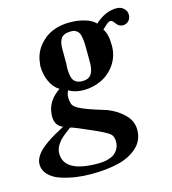

<svg xmlns="http://www.w3.org/2000/svg" viewBox="-107 -531 763 854"><g transform="rotate(-15 275.0 -104.0)"><path d="M331.1 -272.9V-291Q331.1 -314.9 330.6 -328.6Q330.1 -342.3 327.6 -357.9Q325.2 -373.5 320.6 -381.1Q315.9 -388.7 307.4 -393.8Q298.8 -398.9 286.1 -398.9Q268.6 -398.9 257.3 -394.8Q246.1 -390.6 240 -382.6Q233.9 -374.5 231 -362.8Q228 -351.1 228 -336.2Q228 -321.3 228 -303.2V-263.2Q226.1 -246.6 227.3 -230.2Q228.5 -213.9 232.2 -200.9Q235.8 -188 247.3 -179.9Q258.8 -171.9 277.8 -171.9Q293.5 -171.9 304.2 -177.2Q314.9 -182.6 320.3 -191.9Q325.7 -201.2 328.4 -213.9Q331.1 -226.6 331.1 -241.5Q331.1 -256.3 331.1 -272.9ZM170.9 13.2Q134.3 40 120.6 54.7Q94.2 83.5 94.2 112.8Q94.2 200.2 250 200.2Q274.4 200.2 293.2 195.3Q312 190.4 322.8 183.1Q333.5 175.8 340.3 165.5Q347.2 155.3 349.6 146Q352.1 136.7 352.1 127Q352.1 105 342.3 93.8Q332.5 82.5 292 64L279.8 58.1Q189 17.6 170.9 13.2ZM444.8 -291Q444.8 -243.2 419.7 -206.1Q394.5 -168.9 356 -150.4Q317.4 -131.8 272.9 -131.8Q233.4 -131.8 205.1 -148.9Q191.4 -122.6 202.1 -87.9Q207 -72.3 238.5 -57.9Q270 -43.5 335 -23.9Q336.4 -23.4 340.8 -22Q345.2 -20.5 348.1 -20Q392.6 -3.4 424.8 27.6Q457 58.6 457 100.1Q457 147.9 422.9 179.7Q388.7 211.4 334.7 224.6Q280.8 237.8 209 237.8Q174.8 237.8 141.1 233.2Q107.4 228.5 73.2 217.8Q39.1 207 18.1 186Q-2.9 165 -2.9 136.2Q-2.9 120.1 6.1 104Q15.1 87.9 28.8 75Q42.5 62 61.5 48.8Q80.6 35.6 96.9 26.4Q113.3 17.1 131.8 7.3Q138.7 3.9 142.1 2Q106 -11.2 106 -56.2Q106 -64 106.9 -67.9Q112.3 -126.5 169.9 -165Q143.1 -181.2 128.4 -214.4Q113.8 -247.6 113.8 -283.2Q113.8 -290 115.2 -295.9Q120.1 -355.5 167 -397.2Q213.9 -439 290 -439Q326.2 -439 358.9 -429.4Q391.6 -419.9 407.2 -401.9Q455.1 -445.8 506.8 -445.8Q526.9 -445.8 540 -433.6Q553.2 -421.4 553.2 -404.8Q553.2 -387.7 543 -376.5Q532.7 -365.2 516.1 -365.2Q495.6 -365.2 482.9 -386.2Q475.1 -397.9 464.8 -397.9Q462.9 -397.9 460.9 -397.2Q459 -396.5 456.1 -394.5Q453.1 -392.6 450.9 -391.1Q448.7 -389.6 445.1 -386.2Q441.4 -382.8 439.5 -381.1Q437.5 -379.4 433.1 -375.2Q428.7 -371.1 426.8 -369.1Q444.8 -343.8 444.8 -291Z"/></g></svg>

Font: Common Serif
Style: Bold Italic
Weight: 700
Italic angle: -12°
Designer: Philipp H. Poll, Khaled Hosny
Foundry: Stefan Peev, Context Ltd.
Version: Version 1.026